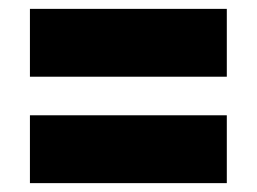

<svg xmlns="http://www.w3.org/2000/svg" viewBox="-20 -631 579 433"><path d="M47.5 -611V-458H491.5V-611ZM47.5 -371V-218H491.5V-371Z"/></svg>

Font: Blink
Style: Wide
Weight: 400
Designer: Mew Too
Foundry: Cannot Into Space Fonts
Version: Version 001.000